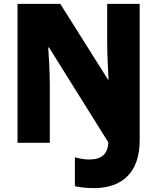

<svg xmlns="http://www.w3.org/2000/svg" viewBox="-20 -734 809 987"><path d="M464 233C610 233 698 150 698 -12V-714H531V-519C531 -461 535 -375 538 -325H535L290 -714H70V0H236V-295C236 -357 232 -437 228 -490H232L537 -2C534 56 505 86 438 86C410 86 386 80 365 75V223C390 229 423 233 464 233Z"/></svg>

Font: Noto Sans Telugu SemiCondensed Black
Style: Regular
Weight: 900
Width: 4
Designer: Jelle Bosma - Monotype Design Team
Foundry: Monotype Imaging Inc.
Version: Version 2.005